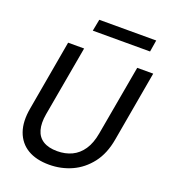

<svg xmlns="http://www.w3.org/2000/svg" viewBox="-159 -1002 991 1128"><g transform="rotate(20 336.0 -438.5)"><path d="M279 12Q198 12 144.5 -20Q91 -52 69 -113.5Q47 -175 63 -262L140 -700H240L162 -260Q152 -202 163.5 -161.5Q175 -121 208.5 -100Q242 -79 297 -79Q347 -79 387.5 -98Q428 -117 455.5 -157.5Q483 -198 494 -261L572 -700H672L595 -262Q579 -168 532 -107.5Q485 -47 419.5 -17.5Q354 12 279 12ZM252 -816 266 -889H622L610 -816Z"/></g></svg>

Font: DM Sans 28pt Medium
Style: Italic
Weight: 500
Italic angle: -10°
Version: Version 4.004;gftools[0.9.30]